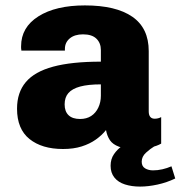

<svg xmlns="http://www.w3.org/2000/svg" viewBox="-20 -541 668 710"><path d="M213 10Q135 10 89 -27Q43 -64 43 -139Q43 -199 75.5 -237.5Q108 -276 176.5 -294.5Q245 -313 353 -313V-356Q353 -382 336.5 -398Q320 -414 287 -414Q256 -414 238 -399Q220 -384 220 -360V-354H59Q59 -358 58.5 -360Q58 -362 58 -362.5Q58 -363 58 -364.5Q58 -366 58 -370Q58 -440 122 -480.5Q186 -521 294 -521Q409 -521 469.5 -479Q530 -437 530 -352V-129Q530 -116 535.5 -109Q541 -102 552 -102Q565 -102 576 -108V-10Q561 -1 535.5 4.5Q510 10 483 10Q443 10 420 1.5Q397 -7 386.5 -22.5Q376 -38 372 -60Q357 -41 334.5 -25Q312 -9 282 0.5Q252 10 213 10ZM276 -101Q300 -101 317 -112Q334 -123 343.5 -143Q353 -163 353 -187V-229Q306 -229 276.5 -221Q247 -213 233 -197Q219 -181 219 -155Q219 -129 233.5 -115Q248 -101 276 -101ZM498 149Q467 149 442 141Q417 133 403 115.5Q389 98 389 72Q389 47 401.5 29Q414 11 430 0H551Q536 9 520 23.5Q504 38 504 57Q504 74 516.5 81.5Q529 89 546 89Q563 89 580.5 85Q598 81 614 74L628 119Q597 134 562.5 141.5Q528 149 498 149Z"/></svg>

Font: Chivo Mono Medium ExtraBold
Style: Regular
Weight: 800
Monospace: yes
Version: Version 1.008